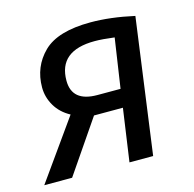

<svg xmlns="http://www.w3.org/2000/svg" viewBox="-89 -625 719 712"><g transform="rotate(-15 270.5 -269.5)"><path d="M314.9 -467.8Q175.8 -467.8 175.8 -353Q175.8 -272 272.9 -272H361.8L390.1 -461.9Q343.8 -467.8 314.9 -467.8ZM317.9 -539.1Q394 -539.1 484.9 -519L414.1 0H323.2L352.1 -202.1H241.2L103 0H-3.9L158.2 -228Q121.1 -248 101.6 -281.2Q82 -314.5 82 -352.1Q82 -431.6 136.7 -485.4Q191.4 -539.1 317.9 -539.1Z"/></g></svg>

Font: FiraSans-Italic
Style: Italic
Weight: 400
Italic angle: -8°
Designer: Carrois Corporate & Edenspiekermann AG
Foundry: Carrois Corporate GbR & Edenspiekermann AG
Version: Version 3.106;PS 003.106;hotconv 1.0.70;makeotf.lib2.5.58329